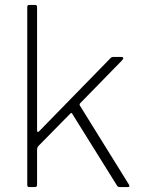

<svg xmlns="http://www.w3.org/2000/svg" viewBox="-20 -762 578 782"><path d="M507 -4Q507 0 499 0H468Q460 0 456 -7L274 -299Q272 -302 270.5 -302Q269 -302 266 -299L138 -169Q131 -162 131 -152V-12Q131 -5 129 -2.5Q127 0 119 0H102Q95 0 93 -2Q91 -4 91 -10V-732Q91 -738 93 -740Q95 -742 100 -742H122Q127 -742 129 -740Q131 -738 131 -732V-234Q131 -224 134 -224Q136 -224 141 -229L425 -520Q430 -526 433.5 -528Q437 -530 442 -530H474Q482 -530 482 -525Q482 -521 476 -515L307 -342Q302 -337 306 -331L504 -12Q507 -8 507 -4Z"/></svg>

Font: Libre Franklin Thin
Style: Regular
Weight: 250
Designer: Pablo Impallari, Rodrigo Fuenzalida
Foundry: Impallari Type
Version: Version 1.002; ttfautohint (v1.5)